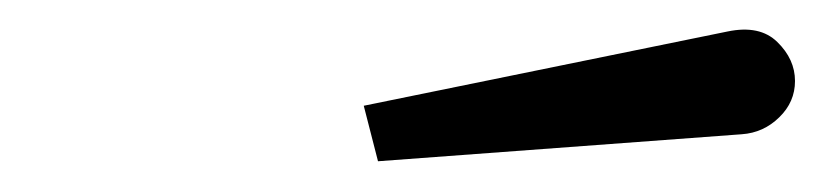

<svg xmlns="http://www.w3.org/2000/svg" viewBox="-20 -809 550 128"><path d="M474.5 -719.5 232 -701.5 222.5 -738.5 465 -788Q486.5 -792.5 498.2 -781Q510 -769.5 510 -755Q510 -741 499.5 -730.8Q489 -720.5 474.5 -719.5Z"/></svg>

Font: Bodoni* 36pt
Style: Bold Italic
Weight: 700
Italic angle: -13°
Version: Version 2.3